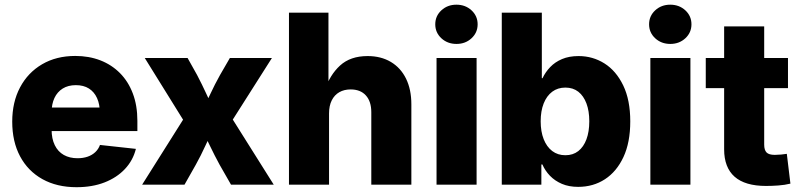

<svg xmlns="http://www.w3.org/2000/svg" viewBox="-20 -781 3380 812"><path d="M303.7 10.7Q220.7 10.7 159.4 -23.4Q98.1 -57.6 64.9 -119.9Q31.7 -182.1 31.7 -266.6Q31.7 -349.1 64.9 -411.6Q98.1 -474.1 158.2 -509.3Q218.3 -544.4 298.3 -544.4Q356 -544.4 404.1 -525.9Q452.1 -507.3 487.3 -471.9Q522.5 -436.5 541.7 -385.7Q561 -335 561 -270V-226.6H90.3V-326.2H481L402.3 -303.7Q402.3 -339.8 390.4 -366.2Q378.4 -392.6 356 -406.7Q333.5 -420.9 300.8 -420.9Q268.1 -420.9 245.1 -406.5Q222.2 -392.1 210.2 -366.5Q198.2 -340.8 198.2 -305.7V-233.4Q198.2 -194.3 211.7 -167Q225.1 -139.6 249.8 -125.7Q274.4 -111.8 308.1 -111.8Q331.5 -111.8 350.6 -118.4Q369.6 -125 383.1 -137.7Q396.5 -150.4 402.8 -168L554.7 -151.4Q542.5 -102.5 508.3 -66.2Q474.1 -29.8 422.1 -9.5Q370.1 10.7 303.7 10.7Z M581.1 0 789.1 -330.1 788.1 -220.2 592.3 -535.6H773.4L813.5 -463.9Q834.5 -423.8 852.5 -384.5Q870.6 -345.2 888.7 -307.1H832.5Q851.6 -344.7 869.9 -384.3Q888.2 -423.8 910.6 -463.9L952.1 -535.6H1129.9L929.2 -219.7L930.7 -329.1L1137.7 0H957L908.7 -84.5Q887.2 -124 868.4 -163.3Q849.6 -202.6 831.1 -239.7H883.8Q865.7 -202.6 847.9 -163.3Q830.1 -124 808.1 -84.5L760.3 0Z M1371.6 -301.3V0H1202.1V-727.5H1369.1V-397.9H1353Q1374.5 -463.9 1418.2 -503.9Q1461.9 -543.9 1534.7 -543.9Q1591.3 -543.9 1633.1 -519Q1674.8 -494.1 1697.3 -448.2Q1719.7 -402.3 1719.7 -339.8V0H1550.3V-306.2Q1550.3 -352.1 1527.3 -377.4Q1504.4 -402.8 1462.9 -402.8Q1435.5 -402.8 1415 -391.1Q1394.5 -379.4 1383.1 -356.7Q1371.6 -334 1371.6 -301.3Z M1826.2 0V-535.6H1995.6V0ZM1910.6 -595.2Q1872.6 -595.2 1846.7 -619.1Q1820.8 -643.1 1820.8 -678.2Q1820.8 -713.4 1846.7 -737.3Q1872.6 -761.2 1910.2 -761.2Q1948.2 -761.2 1974.1 -737.3Q2000 -713.4 2000 -678.2Q2000 -643.1 1974.1 -619.1Q1948.2 -595.2 1910.6 -595.2Z M2425.3 9.3Q2386.2 9.3 2356.4 -3.4Q2326.7 -16.1 2305.9 -37.6Q2285.2 -59.1 2273.9 -85.4H2269.5V0H2102.1V-727.5H2271.5V-450.2H2274.4Q2286.6 -476.1 2306.9 -497.3Q2327.1 -518.6 2356.9 -531.2Q2386.7 -543.9 2426.8 -543.9Q2486.8 -543.9 2536.4 -512.7Q2585.9 -481.4 2615.7 -419.7Q2645.5 -357.9 2645.5 -267.6Q2645.5 -178.7 2616.7 -116.9Q2587.9 -55.2 2538.3 -22.9Q2488.8 9.3 2425.3 9.3ZM2371.1 -124.5Q2403.3 -124.5 2425.8 -142.1Q2448.2 -159.7 2460.2 -191.9Q2472.2 -224.1 2472.2 -268.1Q2472.2 -311.5 2460.2 -343.5Q2448.2 -375.5 2425.8 -393.1Q2403.3 -410.6 2371.1 -410.6Q2338.9 -410.6 2315.4 -393.1Q2292 -375.5 2279.3 -343.5Q2266.6 -311.5 2266.6 -268.1Q2266.6 -224.6 2279.3 -192.4Q2292 -160.2 2315.4 -142.3Q2338.9 -124.5 2371.1 -124.5Z M2730.5 0V-535.6H2899.9V0ZM2814.9 -595.2Q2776.9 -595.2 2751 -619.1Q2725.1 -643.1 2725.1 -678.2Q2725.1 -713.4 2751 -737.3Q2776.9 -761.2 2814.5 -761.2Q2852.5 -761.2 2878.4 -737.3Q2904.3 -713.4 2904.3 -678.2Q2904.3 -643.1 2878.4 -619.1Q2852.5 -595.2 2814.9 -595.2Z M3312.5 -535.6V-408.2H2964.8V-535.6ZM3042.5 -669.4H3211.9V-169.4Q3211.9 -146.5 3221.9 -136.2Q3231.9 -126 3256.8 -126Q3267.1 -126 3283.7 -127.4Q3300.3 -128.9 3307.6 -130.4L3322.8 -4.4Q3298.8 1.5 3272 3.4Q3245.1 5.4 3219.7 5.4Q3130.9 5.4 3086.7 -33.7Q3042.5 -72.8 3042.5 -149.4Z"/></svg>

Font: Inter 20pt ExtraBold
Style: Regular
Weight: 800
Version: Version 4.001;git-66647c0bb